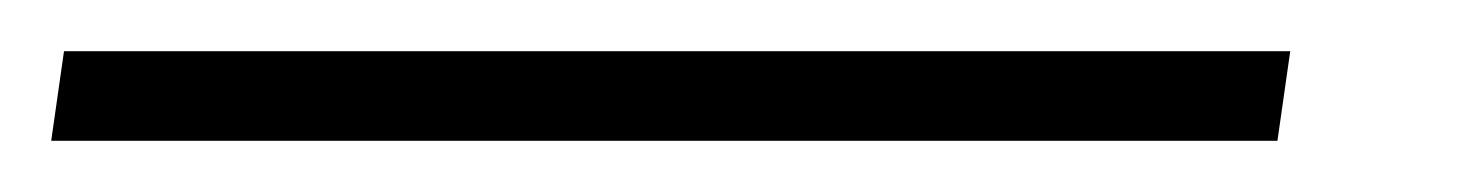

<svg xmlns="http://www.w3.org/2000/svg" viewBox="-80 56 577 75"><path d="M-55 76H424L419 111H-60Z"/></svg>

Font: Bitter Pro Light
Style: Italic
Weight: 300
Italic angle: -9°
Designer: Sol Matas, and Bitter project Authors
Foundry: Sol Matas
Version: Version 1.010